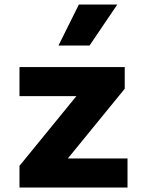

<svg xmlns="http://www.w3.org/2000/svg" viewBox="-20 -842 660 862"><path d="M67.5 -541V-410.5H323L67.5 -97.5V0H552.5V-130.5H284.5L540 -443.5V-541ZM242.5 -637.5 334 -821.5H506.5L382 -637.5Z"/></svg>

Font: Monaspace Neon ExtraBold
Style: Regular
Weight: 800
Designer: Riley Cran & the Lettermatic Team
Foundry: Lettermatic
Version: Version 1.200 (Monaspace Neon)